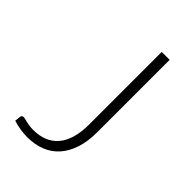

<svg xmlns="http://www.w3.org/2000/svg" viewBox="-215 -792 884 884"><g transform="rotate(45 227.0 -350.0)"><path d="M349 -236Q349 -176.5 334.2 -131Q319.5 -85.5 292.2 -54.5Q265 -23.5 225.8 -7.8Q186.5 8 137.5 8Q115 8 92 4.5Q69 1 44.5 -6.5Q45.5 -13.5 46.2 -20.5Q47 -27.5 47.5 -34.5Q48.5 -39 51.2 -42.5Q54 -46 61 -46Q65.5 -46 71.8 -44.2Q78 -42.5 86.8 -40.5Q95.5 -38.5 106.8 -36.8Q118 -35 133 -35Q171 -35 201.5 -47Q232 -59 253.5 -83.8Q275 -108.5 286.2 -146.2Q297.5 -184 297.5 -235V-707.5H349Z"/></g></svg>

Font: Lato Light
Style: Regular
Weight: 300
Designer: Lukasz Dziedzic
Foundry: Lukasz Dziedzic
Version: Version 1.104; Western+Polish opensource